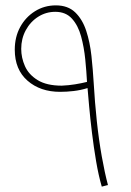

<svg xmlns="http://www.w3.org/2000/svg" viewBox="-20 -695 487 715"><path d="M359 0Q347 -41 338 -94Q329 -147 322.5 -200.5Q316 -254 312 -298.5Q308 -343 306 -367Q280 -359 254 -356Q228 -353 204 -353Q130 -353 82.5 -394.5Q35 -436 35 -510Q35 -557 55 -594Q75 -631 110 -653Q145 -675 188 -675Q233 -675 260 -649Q287 -623 301 -580.5Q315 -538 320.5 -487Q326 -436 329 -385Q333 -315 340.5 -244.5Q348 -174 359 -112.5Q370 -51 382 -6ZM59 -513Q59 -480 73 -448.5Q87 -417 120.5 -396.5Q154 -376 210 -376Q235 -377 259.5 -381Q284 -385 304 -390Q302 -429 297.5 -474Q293 -519 282 -559.5Q271 -600 248 -625.5Q225 -651 186 -651Q151 -651 122 -632.5Q93 -614 76 -582.5Q59 -551 59 -513Z"/></svg>

Font: Noto Sans Thaana Thin
Style: Regular
Weight: 100
Designer: David Williams
Foundry: Google Inc.
Version: Version 3.001; ttfautohint (v1.8.4.7-5d5b)